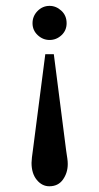

<svg xmlns="http://www.w3.org/2000/svg" viewBox="-20 -445 341 660"><path d="M209 -365.2Q209 -340.3 191.4 -324Q173.8 -307.6 150.4 -307.6Q127.4 -307.6 109.6 -324.2Q91.8 -340.8 91.8 -365.2Q91.8 -389.6 109.1 -407.2Q126.5 -424.8 150.4 -424.8Q172.9 -424.8 190.9 -408.2Q209 -391.6 209 -365.2ZM212.9 118.7Q212.9 148.9 196.5 172.1Q180.2 195.3 149.4 195.3Q124.5 195.3 106.4 173.3Q88.4 151.4 88.4 114.7Q88.4 109.4 89.8 95.9Q91.3 82.5 92.8 73.2L135.7 -258.8H165L207.5 73.2Q210 89.4 211.4 99.4Q212.9 109.4 212.9 118.7Z"/></svg>

Font: Scheherazade New SemiBold
Style: Regular
Weight: 600
Designer: SIL International
Foundry: SIL International
Version: Version 4.000